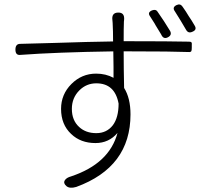

<svg xmlns="http://www.w3.org/2000/svg" viewBox="-20 -819 945 871"><path d="M274 -1Q281 -13 303 -19Q476 -77 513 -216Q474 -170 413 -170Q346 -170 303 -211Q257 -254 257 -325Q257 -391 304 -438Q351 -485 416 -485Q460 -485 495 -466Q495 -480 495 -516Q494 -562 494 -586Q235 -582 73 -570Q50 -567 50 -594Q50 -619 70 -620Q112 -621 218 -624Q241 -625 252 -625Q367 -629 493 -631Q493 -679 491 -715Q491 -723 490 -727Q485 -762 517 -762Q546 -762 543 -729Q543 -725 542 -720Q542 -716 542 -715Q541 -696 541 -632H575Q742 -632 838 -630Q847 -630 849 -626Q851 -623 850 -614Q850 -609 850 -605V-603Q850 -591 848 -587Q845 -582 835 -583Q757 -586 575 -586H541Q541 -510 543 -420Q572 -374 572 -300Q572 -61 326 29Q296 38 281 25Q266 12 274 -1ZM417 -215Q464 -215 492 -251Q518 -286 518 -349Q501 -441 417 -441Q372 -441 340 -409Q306 -375 306 -325Q306 -273 339 -243Q369 -215 417 -215ZM713 -659Q712 -660 711 -663Q695 -690 686 -704Q684 -707 681 -713Q667 -736 660 -746Q648 -763 670 -772Q687 -778 694 -767Q725 -723 752 -678Q761 -660 742 -650Q723 -640 713 -659ZM824 -684Q801 -724 773 -768Q760 -786 781 -796Q798 -804 808 -789Q825 -765 836 -746Q848 -729 863 -703Q875 -684 853 -675Q834 -666 824 -684Z"/></svg>

Font: GenSenRounded TW L
Style: Regular
Weight: 300
Version: Version 1.501;PS 1;hotconv 16.6.51;makeotf.lib2.5.65220